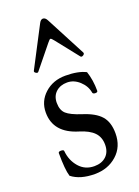

<svg xmlns="http://www.w3.org/2000/svg" viewBox="-135 -746 594 818"><g transform="rotate(-20 162.0 -337.0)"><path d="M71.8 -480Q67.9 -474.6 60.1 -479.5Q52.2 -484.4 55.2 -490.2L149.9 -671.9Q157.2 -686 167 -686Q177.7 -686 185.1 -671.9L279.8 -491.2Q282.7 -484.9 274.7 -479.7Q266.6 -474.6 262.2 -480L182.1 -581.1Q171.9 -594.2 168 -594.2Q164.1 -594.2 153.8 -581.1ZM149.9 12.2Q83 12.2 44.9 -18.1Q35.2 -49.3 35.2 -124Q35.2 -130.9 46.9 -130.9Q60.1 -130.9 60.1 -124Q64 -81.1 90.6 -50.5Q117.2 -20 159.2 -20Q192.9 -20 212.9 -38.8Q232.9 -57.6 232.9 -90.8Q232.9 -125 212.2 -146.5Q191.4 -168 147.9 -181.2Q42 -212.9 42 -305.2Q42 -356.4 79.8 -390.6Q117.7 -424.8 173.8 -424.8Q231.4 -424.8 266.1 -407.2Q279.8 -366.7 279.8 -317.9Q279.8 -311 269 -311Q258.3 -311 256.8 -317.9Q251.5 -349.1 226.3 -372.1Q201.2 -395 170.9 -395Q139.6 -395 119.9 -377Q100.1 -358.9 100.1 -328.1Q100.1 -294.9 118.4 -278.3Q136.7 -261.7 185.1 -246.1Q241.2 -228.5 266.1 -200.2Q291 -171.9 291 -121.1Q291 -60.5 250.2 -24.2Q209.5 12.2 149.9 12.2Z"/></g></svg>

Font: Junicode SmCond
Style: Regular
Weight: 400
Width: 4
Designer: Peter S. Baker
Version: Version 2.206